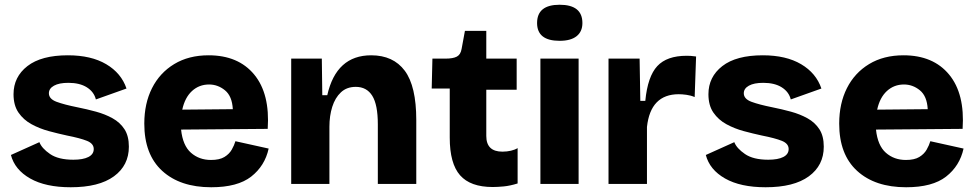

<svg xmlns="http://www.w3.org/2000/svg" viewBox="-20 -775 4112 809"><path d="M278 14Q172 14 107 -23Q42 -60 26 -122L146 -176Q156 -150 191 -126Q226 -102 289 -102Q330 -102 352.5 -113.5Q375 -125 375 -147Q375 -170 346.5 -181.5Q318 -193 262 -204Q225 -212 186 -222.5Q147 -233 113 -251.5Q79 -270 58 -300.5Q37 -331 37 -378Q37 -451 95.5 -496.5Q154 -542 266 -542Q364 -542 427.5 -504.5Q491 -467 513 -402L384 -356Q376 -388 346 -407Q316 -426 268 -426Q229 -426 207.5 -414Q186 -402 186 -382Q186 -358 218.5 -346Q251 -334 306 -323Q346 -315 384.5 -304.5Q423 -294 454.5 -276.5Q486 -259 504.5 -230.5Q523 -202 523 -157Q523 -78 460 -32Q397 14 278 14Z M870 14Q739 14 663.5 -55Q588 -124 588 -254Q588 -339 620.5 -403.5Q653 -468 714 -505Q775 -542 859 -542Q984 -542 1051 -461Q1118 -380 1108 -232L743 -229Q750 -162 784.5 -131.5Q819 -101 869 -101Q905 -101 925.5 -113.5Q946 -126 956.5 -144.5Q967 -163 972 -180L1112 -149Q1096 -76 1038.5 -31Q981 14 870 14ZM861 -419Q819 -419 789 -391.5Q759 -364 748 -313L961 -315Q958 -370 928 -394.5Q898 -419 861 -419Z M1207 0V-528H1336L1338 -374H1359Q1397 -542 1544 -542Q1637 -542 1685.5 -477Q1734 -412 1734 -269V0H1572V-251Q1572 -334 1548.5 -371.5Q1525 -409 1479 -409Q1441 -409 1416.5 -386Q1392 -363 1380 -325Q1368 -287 1368 -241V0Z M2056 13Q1962 13 1918.5 -36.5Q1875 -86 1875 -195V-402H1799L1802 -528H1857Q1889 -528 1905 -536.5Q1921 -545 1925 -569L1939 -645H2029V-528H2157V-397H2029V-202Q2029 -136 2097 -136Q2116 -136 2133 -140Q2150 -144 2161 -151V-2Q2129 8 2102.5 10.5Q2076 13 2056 13Z M2257 0V-528H2418V0ZM2338 -603Q2243 -603 2243 -678Q2243 -755 2338 -755Q2434 -755 2434 -678Q2434 -642 2409.5 -622.5Q2385 -603 2338 -603Z M2544 0V-528H2675L2678 -350H2699Q2709 -453 2749.5 -496.5Q2790 -540 2873 -540Q2881 -540 2890.5 -539.5Q2900 -539 2913 -537L2907 -366Q2891 -373 2872.5 -375.5Q2854 -378 2840 -378Q2721 -378 2706 -240V0Z M3206 14Q3100 14 3035 -23Q2970 -60 2954 -122L3074 -176Q3084 -150 3119 -126Q3154 -102 3217 -102Q3258 -102 3280.5 -113.5Q3303 -125 3303 -147Q3303 -170 3274.5 -181.5Q3246 -193 3190 -204Q3153 -212 3114 -222.5Q3075 -233 3041 -251.5Q3007 -270 2986 -300.5Q2965 -331 2965 -378Q2965 -451 3023.5 -496.5Q3082 -542 3194 -542Q3292 -542 3355.5 -504.5Q3419 -467 3441 -402L3312 -356Q3304 -388 3274 -407Q3244 -426 3196 -426Q3157 -426 3135.5 -414Q3114 -402 3114 -382Q3114 -358 3146.5 -346Q3179 -334 3234 -323Q3274 -315 3312.5 -304.5Q3351 -294 3382.5 -276.5Q3414 -259 3432.5 -230.5Q3451 -202 3451 -157Q3451 -78 3388 -32Q3325 14 3206 14Z M3798 14Q3667 14 3591.5 -55Q3516 -124 3516 -254Q3516 -339 3548.5 -403.5Q3581 -468 3642 -505Q3703 -542 3787 -542Q3912 -542 3979 -461Q4046 -380 4036 -232L3671 -229Q3678 -162 3712.5 -131.5Q3747 -101 3797 -101Q3833 -101 3853.5 -113.5Q3874 -126 3884.5 -144.5Q3895 -163 3900 -180L4040 -149Q4024 -76 3966.5 -31Q3909 14 3798 14ZM3789 -419Q3747 -419 3717 -391.5Q3687 -364 3676 -313L3889 -315Q3886 -370 3856 -394.5Q3826 -419 3789 -419Z"/></svg>

Font: Bricolage Grotesque 12pt ExtraBold
Style: Regular
Weight: 800
Designer: Mathieu Triay
Foundry: Atelier Triay
Version: Version 1.001; ttfautohint (v1.8.4.7-5d5b);gftools[0.9.33.de